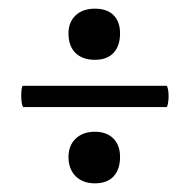

<svg xmlns="http://www.w3.org/2000/svg" viewBox="-20 -412 438 443"><path d="M29 -191Q29 -200 30 -207Q31 -214 33 -214H364Q366 -214 367.5 -206.5Q369 -199 369 -190Q369 -181 367.5 -173Q366 -165 364 -165H34Q32 -165 30.5 -173Q29 -181 29 -191ZM138 -50Q138 -76 154.5 -92Q171 -108 199 -108Q226 -108 241.5 -92.5Q257 -77 257 -50Q257 -21 242 -5Q227 11 199 11Q171 11 154.5 -5.5Q138 -22 138 -50ZM138 -335Q138 -361 154.5 -376.5Q171 -392 199 -392Q227 -392 242 -377Q257 -362 257 -335Q257 -306 242 -290Q227 -274 199 -274Q170 -274 154 -290Q138 -306 138 -335Z"/></svg>

Font: Cormorant Garamond
Style: Bold
Weight: 700
Designer: Christian Thalmann (Catharsis Fonts)
Foundry: Catharsis Fonts
Version: Version 4.000